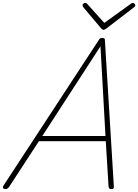

<svg xmlns="http://www.w3.org/2000/svg" viewBox="-63 -1273 941 1307"><path d="M-26 14Q-37 14 -41.5 8Q-46 2 -39 -10L611 -1003Q615 -1009 619.5 -1012Q624 -1015 633 -1015Q643 -1015 647 -1011.5Q651 -1008 651 -1000L712 -5Q713 6 709 10Q705 14 695 14Q685 14 681 10Q677 6 676 -4L657 -312H202L-1 -1Q-7 7 -12.5 10.5Q-18 14 -26 14ZM225 -347H655L621 -958ZM840 -1253Q847 -1253 852.5 -1248Q858 -1243 858 -1238Q858 -1234 856.5 -1231Q855 -1228 850 -1224L660 -1078Q653 -1074 649.5 -1072Q646 -1070 642 -1070Q638 -1070 635 -1072Q632 -1074 627 -1078L504 -1224Q503 -1227 501 -1230.5Q499 -1234 499 -1237Q499 -1245 505 -1249Q511 -1253 518 -1253Q522 -1253 525 -1251.5Q528 -1250 532 -1245L647 -1117L823 -1244Q832 -1250 834.5 -1251.5Q837 -1253 840 -1253Z"/></svg>

Font: Playwrite BE VLG Thin
Style: Regular
Weight: 250
Designer: Veronika Burian, José Scaglione
Foundry: TypeTogether
Version: Version 1.002